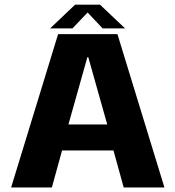

<svg xmlns="http://www.w3.org/2000/svg" viewBox="-20 -826 773 846"><path d="M29 0H208.5L253.5 -163H480L525 0H704.5L497.5 -675.5H236ZM281.5 -277.5 365 -574H369L452.5 -277.5ZM201 -701H299.5L366 -771L432 -701H531L420.5 -805.5H311Z"/></svg>

Font: Anybody
Style: Bold
Weight: 700
Designer: Tyler Finck
Foundry: Etcetera Type Company
Version: Version 1.110